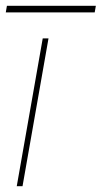

<svg xmlns="http://www.w3.org/2000/svg" viewBox="-32 -645 352 665"><path d="M26 0 116 -512H136L46 0ZM-12 -602 -8 -625H300L296 -602Z"/></svg>

Font: DM Sans 12pt Thin
Style: Italic
Weight: 250
Italic angle: -10°
Version: Version 4.004;gftools[0.9.30]